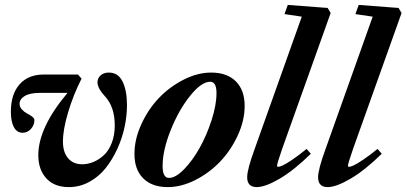

<svg xmlns="http://www.w3.org/2000/svg" viewBox="-20 -745 1643 776"><path d="M258.3 11.2Q199.2 11.2 167 -24.4Q134.8 -60.1 134.8 -117.7Q134.8 -229 252.9 -369.6H141.6Q100.6 -369.6 79.8 -356.9Q59.1 -344.2 59.1 -325.2Q59.1 -313 68.4 -302.7Q77.6 -292.5 89.1 -286.6Q100.6 -280.8 109.9 -273.7Q119.1 -266.6 119.1 -259.8Q119.1 -239.7 105.2 -224.1Q91.3 -208.5 71.3 -208.5Q48.3 -208.5 36.1 -231.2Q23.9 -253.9 23.9 -293Q23.9 -364.3 59.1 -404.1Q94.2 -443.8 156.7 -443.8H294.9L309.6 -427.2Q276.4 -361.8 255.4 -291.5Q234.4 -221.2 234.4 -173.3Q234.4 -129.4 255.4 -105.2Q276.4 -81.1 312 -81.1Q335 -81.1 357.4 -90.3Q379.9 -99.6 399.7 -117.7Q419.4 -135.7 431.6 -167.2Q443.8 -198.7 443.8 -238.3Q443.8 -312 405.3 -354.5Q374 -388.2 374 -412.1Q374 -429.2 386.7 -440.4Q399.4 -451.7 419.9 -451.7Q457.5 -451.7 475.3 -415.5Q493.2 -379.4 493.2 -319.8Q493.2 -277.3 483.6 -232.2Q474.1 -187 454.1 -143.3Q434.1 -99.6 406.7 -65.2Q379.4 -30.8 340.8 -9.8Q302.2 11.2 258.3 11.2Z M657.7 11.2Q594.7 11.2 559.1 -23.9Q523.4 -59.1 523.4 -123Q523.4 -181.6 550.8 -241.9Q578.1 -302.2 621.3 -347.9Q664.6 -393.6 721.4 -422.6Q778.3 -451.7 833.5 -451.7Q897.5 -451.7 933.1 -416.3Q968.8 -380.9 968.8 -316.9Q968.8 -258.3 941.2 -198.2Q913.6 -138.2 870.4 -92.5Q827.1 -46.9 770.3 -17.8Q713.4 11.2 657.7 11.2ZM663.1 -25.9Q689.9 -25.9 724.1 -61Q758.3 -96.2 786.9 -147.2Q815.4 -198.2 835.2 -259.5Q855 -320.8 855 -368.7Q855 -414.6 829.6 -414.6Q793.9 -414.6 748 -357.2Q702.1 -299.8 669.7 -218.5Q637.2 -137.2 637.2 -73.7Q637.2 -25.9 663.1 -25.9Z M1017.6 11.2Q979 11.2 979 -28.8Q979 -60.1 1009.3 -143.1L1199.7 -677.7L1129.9 -688L1143.1 -725.1L1304.2 -712.9L1316.4 -692.4L1120.6 -144Q1099.6 -83.5 1099.6 -74.7Q1099.6 -70.8 1104.5 -70.8Q1109.9 -70.8 1122.6 -76.4Q1135.3 -82 1161.4 -99.6Q1187.5 -117.2 1219.2 -143.1L1236.3 -123.5Q1168 -56.6 1110.1 -22.7Q1052.2 11.2 1017.6 11.2Z M1304.2 11.2Q1265.6 11.2 1265.6 -28.8Q1265.6 -60.1 1295.9 -143.1L1486.3 -677.7L1416.5 -688L1429.7 -725.1L1590.8 -712.9L1603 -692.4L1407.2 -144Q1386.2 -83.5 1386.2 -74.7Q1386.2 -70.8 1391.1 -70.8Q1396.5 -70.8 1409.2 -76.4Q1421.9 -82 1448 -99.6Q1474.1 -117.2 1505.9 -143.1L1522.9 -123.5Q1454.6 -56.6 1396.7 -22.7Q1338.9 11.2 1304.2 11.2Z"/></svg>

Font: Elstob 10pt
Style: Bold Italic
Weight: 700
Italic angle: -20°
Designer: Peter S. Baker
Version: Version 1.015